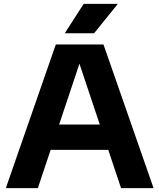

<svg xmlns="http://www.w3.org/2000/svg" viewBox="-20 -969 820 989"><path d="M10 0 267.5 -740H513L771 0H603.5L380.5 -667H398L175 0ZM198.5 -197 236.5 -327.5H543.5L581 -197ZM313.5 -797.5 411 -949H587L464.5 -797.5Z"/></svg>

Font: Encode Sans SC SemiExpanded
Style: Bold
Weight: 700
Width: 6
Designer: Multiple Designers
Foundry: Impallari Type
Version: Version 3.002